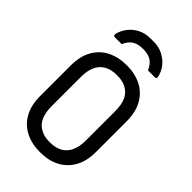

<svg xmlns="http://www.w3.org/2000/svg" viewBox="-278 -1036 1156 1156"><g transform="rotate(45 300.0 -457.5)"><path d="M300 -720Q371 -720 424 -693Q477 -666 507.5 -612.5Q538 -559 538 -479V-221Q538 -141 507.5 -87.5Q477 -34 424 -7Q371 20 300 20Q230 20 176.5 -7Q123 -34 92.5 -87.5Q62 -141 62 -221V-479Q62 -559 92.5 -612.5Q123 -666 176.5 -693Q230 -720 300 -720ZM154 -224Q154 -186 163.5 -154Q173 -122 194 -101Q212 -84 237 -74Q262 -64 300 -64Q350 -64 382.5 -83.5Q415 -103 430.5 -139Q446 -175 446 -224V-476Q446 -502 442 -525Q438 -548 429 -567Q420 -586 406 -599Q388 -617 363 -626.5Q338 -636 300 -636Q250 -636 217.5 -616.5Q185 -597 169.5 -561.5Q154 -526 154 -476ZM188 -788Q174 -788 160 -788Q146 -788 132 -788Q122 -788 119.5 -792.5Q117 -797 119 -809Q129 -845 152 -873Q175 -901 209 -918Q243 -935 285 -935H315Q357 -935 391 -918Q425 -901 448.5 -873Q472 -845 481 -809Q484 -797 481 -792.5Q478 -788 468 -788Q454 -788 440 -788Q426 -788 412 -788Q395 -827 368.5 -843Q342 -859 300 -859Q258 -859 231.5 -843Q205 -827 188 -788Z"/></g></svg>

Font: Rec Mono Linear
Style: Regular
Weight: 400
Monospace: yes
Version: Version 1.085; ttfautohint (v1.8.4.7-5d5b)